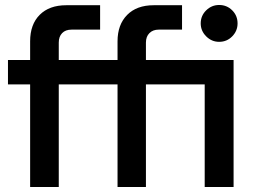

<svg xmlns="http://www.w3.org/2000/svg" viewBox="-20 -751 1026 771"><path d="M860 -583Q830 -583 808 -605Q786 -627 786 -657Q786 -688 808 -709.5Q830 -731 860 -731Q891 -731 912.5 -709.5Q934 -688 934 -657Q934 -627 912.5 -605Q891 -583 860 -583ZM101 0V-412H12V-510H101V-585Q101 -653 139.5 -691.5Q178 -730 246 -730H382V-632H267Q243 -632 229.5 -618Q216 -604 216 -580V-510H452V-585Q452 -652 490.5 -691Q529 -730 597 -730H711V-632H617Q594 -632 580 -618Q566 -604 566 -580V-510H918V0H802V-412H566V0H452V-412H216V0Z"/></svg>

Font: MuseoModerno Medium
Style: Regular
Weight: 500
Designer: Pablo Cosgaya, Héctor Gatti, Marcela Romero, and the Authors of The MuseoModerno Project.
Foundry: Omnibus-Type Team
Version: Version 1.001